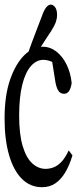

<svg xmlns="http://www.w3.org/2000/svg" viewBox="-23 -798 342 823"><path d="M156.7 4.4Q106.9 4.4 71 -31.2Q35.2 -66.9 15.9 -133.1Q-3.4 -199.2 -3.4 -290Q-3.4 -387.7 20 -455.8Q43.5 -523.9 80.6 -560.8Q117.7 -597.7 160.2 -597.7Q191.9 -597.7 218.5 -577.1Q245.1 -556.6 262.5 -521.2Q279.8 -485.8 284.2 -441.9Q280.8 -419.4 272.9 -407.7Q265.1 -396 251.5 -396Q233.9 -396 225.3 -412.1Q216.8 -428.2 213.4 -453.1L196.8 -557.6L230 -511.7Q212.4 -528.3 195.1 -534.9Q177.7 -541.5 162.6 -541.5Q133.3 -541.5 109.6 -514.9Q85.9 -488.3 72.5 -435.1Q59.1 -381.8 59.1 -301.8Q59.1 -221.7 74.5 -171.1Q89.8 -120.6 115.7 -97.4Q141.6 -74.2 172.4 -74.2Q189.9 -74.2 207 -80.8Q224.1 -87.4 240.5 -104.5Q256.8 -121.6 271.5 -153.3L287.6 -131.8Q274.4 -88.4 256.3 -58.3Q238.3 -28.3 214.1 -12Q189.9 4.4 156.7 4.4ZM94.2 -560.1Q103.5 -589.4 113.8 -616.5Q124 -643.6 134.8 -671.9Q145.5 -700.2 156.7 -729Q166 -756.3 175.8 -767.3Q185.5 -778.3 194.8 -778.3Q204.1 -778.3 212.9 -767.6Q221.7 -756.8 221.7 -732.4Q221.7 -720.7 217 -705.8Q212.4 -690.9 197.3 -666.5Q183.1 -645 168.9 -623.3Q154.8 -601.6 141.1 -579.8Q127.4 -558.1 112.3 -536.6Z"/></svg>

Font: Scarab Serif
Style: Condensed
Weight: 400
Designer: John Roberts
Foundry: Scarab
Version: 1.0